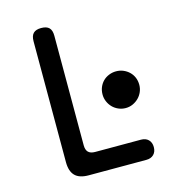

<svg xmlns="http://www.w3.org/2000/svg" viewBox="-110 -830 820 919"><g transform="rotate(-15 300.0 -370.0)"><path d="M216 0Q170 0 148.5 -22Q127 -44 127 -89V-688Q127 -715 139.5 -727.5Q152 -740 178 -740Q205 -740 217.5 -727.5Q230 -715 230 -688V-145Q230 -122 241 -111Q252 -100 275 -100H502Q525 -100 538.5 -86.5Q552 -73 552 -50Q552 -27 538.5 -13.5Q525 0 502 0ZM380 -356Q380 -376 387 -392.5Q394 -409 406 -421Q418 -433 435 -440Q452 -447 471 -447Q490 -447 506.5 -440Q523 -433 535.5 -421Q548 -409 555 -392.5Q562 -376 562 -356Q562 -338 555 -321.5Q548 -305 535.5 -292.5Q523 -280 506.5 -272.5Q490 -265 471 -265Q452 -265 435 -272.5Q418 -280 406 -292.5Q394 -305 387 -321.5Q380 -338 380 -356Z"/></g></svg>

Font: Maple Mono Normal NL Medium
Style: Regular
Weight: 500
Monospace: yes
Designer: subframe7536
Version: Version 7.000